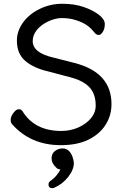

<svg xmlns="http://www.w3.org/2000/svg" viewBox="-20 -739 657 1009"><path d="M254.9 250Q234.9 250 234.9 230Q234.9 220.2 243.2 212.9Q262.2 200.7 277.6 181.9Q293 163.1 296.9 150.9Q282.7 150.9 274.9 141.1Q251 119.1 251 93.5Q251 67.9 269 54.4Q287.1 41 310.1 41Q333 41 348.4 61Q363.8 81.1 368.2 116.2Q368.2 153.3 338.1 191.2Q308.1 229 266.1 247.1Q259.8 250 254.9 250ZM299.8 23.9Q140.6 23.9 43 -86.9Q36.1 -93.8 36.1 -109.9Q36.1 -126 50.5 -145.5Q64.9 -165 78.4 -165Q91.8 -165 98.1 -154.8Q162.1 -50.8 301.8 -50.8Q349.6 -50.8 390.9 -68.8Q432.1 -86.9 457.5 -116.9Q482.9 -147 482.9 -184.1Q482.9 -246.1 449.5 -281Q416 -315.9 349.1 -333L232.9 -363.8Q157.7 -380.9 113.3 -418.5Q68.8 -456.1 68.8 -525.9Q68.8 -575.7 100.8 -620.4Q132.8 -665 188.5 -692.1Q244.1 -719.2 307.6 -719.2Q371.1 -719.2 420.2 -702.1Q469.2 -685.1 500 -661.1Q530.8 -637.2 530.8 -612.5Q530.8 -587.9 520.3 -571.5Q509.8 -555.2 500 -555.2Q490.2 -555.2 481.9 -562L469.2 -576.2Q436 -618.2 368.2 -636.2Q339.4 -644 304.7 -644Q270 -644 232.4 -626Q194.8 -607.9 173.3 -581.1Q151.9 -554.2 151.9 -522.9Q151.9 -460.9 262.2 -436L371.1 -408.2Q565.9 -358.4 565.9 -191.9Q565.9 -131.8 534.4 -82.5Q502.9 -33.2 443.8 -4.6Q384.8 23.9 299.8 23.9Z"/></svg>

Font: LXGW WenKai Screen R
Style: Regular
Weight: 400
Designer: Fontworks Inc.
Version: Version 1.235;May 31, 2022